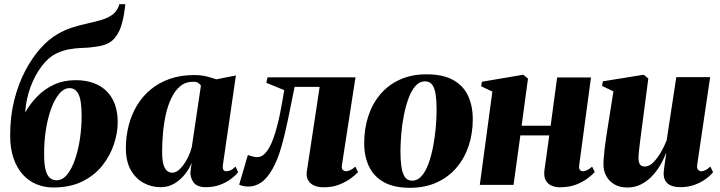

<svg xmlns="http://www.w3.org/2000/svg" viewBox="-20 -882 3435 916"><path d="M578 -862 575 -838.5Q569.5 -793 557.5 -756.2Q545.5 -719.5 522.8 -695.5Q500 -671.5 460 -663Q449.5 -661 437.2 -659.2Q425 -657.5 412 -656Q395.5 -654 368.8 -653.2Q342 -652.5 309.8 -646.8Q277.5 -641 245 -625Q211.5 -608.5 179.8 -567.2Q148 -526 126.2 -468.5Q104.5 -411 100 -345Q123.5 -387 158 -422.2Q192.5 -457.5 238.2 -478.5Q284 -499.5 340.5 -499.5Q402.5 -499.5 447.5 -476.5Q492.5 -453.5 517 -408.8Q541.5 -364 541.5 -298Q541.5 -248 523.5 -193.8Q505.5 -139.5 468.5 -92.5Q431.5 -45.5 373 -16.5Q314.5 12.5 234 12.5Q192.5 12.5 155.2 -2.5Q118 -17.5 89.5 -48.5Q61 -79.5 44.8 -126.2Q28.5 -173 28.5 -235.5Q28.5 -327.5 48.2 -405.2Q68 -483 100.8 -545Q133.5 -607 173.2 -651.2Q213 -695.5 254 -719Q290 -740 327 -751.5Q364 -763 398.8 -770.5Q433.5 -778 463.2 -786.8Q493 -795.5 514.8 -810.8Q536.5 -826 547 -853.5L549.5 -862ZM312 -461.5Q285 -461.5 262.8 -435Q240.5 -408.5 224 -363.5Q207.5 -318.5 198.8 -262Q190 -205.5 190.5 -146Q190.5 -98.5 197.5 -71.5Q204.5 -44.5 218 -33.2Q231.5 -22 249.5 -22Q278.5 -22 300.8 -49.8Q323 -77.5 338.5 -123Q354 -168.5 361.8 -222.8Q369.5 -277 369.5 -329.5Q369 -404.5 354.5 -433Q340 -461.5 312 -461.5Z M1043.5 -96Q1041.5 -77.5 1046 -71.2Q1050.5 -65 1059.5 -65Q1070 -65 1080.5 -69.8Q1091 -74.5 1103.5 -87.5L1116 -60.5Q1102.5 -43.5 1080.2 -27Q1058 -10.5 1028.2 0.2Q998.5 11 962 11Q919 11 902.5 -13Q886 -37 889 -66L894.5 -106Q885 -80 864.2 -53Q843.5 -26 813.8 -7.5Q784 11 746 11Q702 11 664.2 -9.8Q626.5 -30.5 603.5 -71.8Q580.5 -113 580.5 -174.5Q580.5 -231 593.8 -282.8Q607 -334.5 633.2 -378.5Q659.5 -422.5 698.8 -455Q738 -487.5 790.2 -505.8Q842.5 -524 907 -524Q938 -524 964 -517.8Q990 -511.5 1012 -503.5L1105.5 -522ZM938.5 -473Q935.5 -479.5 926.5 -485.8Q917.5 -492 901.5 -492Q865 -492 839.5 -470.5Q814 -449 797 -413Q780 -377 770.5 -333Q761 -289 757.2 -243.5Q753.5 -198 753.5 -158.5Q753.5 -117.5 760.2 -95.8Q767 -74 778.2 -66Q789.5 -58 802 -58Q815 -58 828.2 -67.5Q841.5 -77 854.2 -94Q867 -111 877.8 -133.2Q888.5 -155.5 895 -180.5Z M1611.5 -96Q1608.5 -76.5 1616 -70.8Q1623.5 -65 1630.5 -65Q1638.5 -65 1650.2 -70Q1662 -75 1675.5 -87L1688 -61Q1675.5 -47 1652.5 -30.2Q1629.5 -13.5 1597.5 -1Q1565.5 11.5 1525.5 11.5Q1480.5 11.5 1459.5 -9.8Q1438.5 -31 1444 -65L1505 -467.5H1385.5Q1369.5 -388.5 1354.5 -314.8Q1339.5 -241 1322 -180.2Q1304.5 -119.5 1281 -77.5Q1255 -31 1226 -11.5Q1197 8 1166 8Q1151 8 1139.5 5.2Q1128 2.5 1121 -1L1162.5 -142.5Q1169 -140.5 1175.8 -138.2Q1182.5 -136 1190.5 -134.2Q1198.5 -132.5 1207.5 -132.5Q1224 -132.5 1237.8 -144Q1251.5 -155.5 1263 -175.2Q1274.5 -195 1283.8 -220.5Q1293 -246 1300.5 -274.5Q1309.5 -307 1316 -340Q1322.5 -373 1327.5 -402.5Q1332.5 -432 1336 -452L1250.5 -487L1256.5 -513H1676Z M2015.5 -527.5Q2091.5 -527.5 2140.2 -501.2Q2189 -475 2212.2 -426.8Q2235.5 -378.5 2235.5 -312Q2235.5 -245.5 2216 -186.5Q2196.5 -127.5 2158 -82.2Q2119.5 -37 2063.5 -11.5Q2007.5 14 1935.5 14Q1860.5 14 1812.2 -12.5Q1764 -39 1740.8 -87.2Q1717.5 -135.5 1717.5 -199Q1717.5 -268 1737 -327.8Q1756.5 -387.5 1794.8 -432.5Q1833 -477.5 1888.5 -502.5Q1944 -527.5 2015.5 -527.5ZM2007 -494Q1981.5 -494 1962 -471.8Q1942.5 -449.5 1929 -412.8Q1915.5 -376 1906.8 -331.8Q1898 -287.5 1894.2 -241.8Q1890.5 -196 1890.5 -157.5Q1890.5 -120 1894.8 -88.5Q1899 -57 1911 -38.5Q1923 -20 1946.5 -20Q1972 -20 1991.5 -42.2Q2011 -64.5 2024.5 -101.8Q2038 -139 2046.5 -183.8Q2055 -228.5 2059 -274.2Q2063 -320 2063 -359Q2063 -400.5 2058.5 -430.8Q2054 -461 2042.2 -477.5Q2030.5 -494 2007 -494Z M2743.5 -96Q2741 -77.5 2747 -71.2Q2753 -65 2760.5 -65Q2769 -65 2780 -69.8Q2791 -74.5 2805 -87L2817.5 -61Q2806 -48.5 2784 -31.5Q2762 -14.5 2728.8 -1.5Q2695.5 11.5 2650 11.5Q2632 11.5 2613.5 4.5Q2595 -2.5 2584.2 -20.5Q2573.5 -38.5 2577.5 -70.5L2600.5 -236H2462.5L2430 0H2269L2329 -445L2275.5 -470.5L2279 -492L2476.5 -525.5L2499 -507L2468.5 -282H2607L2638 -512.5H2799.5Z M2973 12.5Q2937.5 12.5 2912 -2Q2886.5 -16.5 2872.8 -41.5Q2859 -66.5 2859 -97.5Q2859 -113.5 2860.8 -133.5Q2862.5 -153.5 2865 -175.8Q2867.5 -198 2871 -220.2Q2874.5 -242.5 2877.5 -262.5L2906.5 -446L2852.5 -472L2856 -494L3051 -525.5L3073 -507.5L3044 -286Q3041 -265 3038 -241Q3035 -217 3032.2 -194.8Q3029.5 -172.5 3027.8 -156Q3026 -139.5 3026 -132.5Q3026 -118 3028.5 -108.2Q3031 -98.5 3037.5 -93Q3044 -87.5 3056.5 -87.5Q3077 -87.5 3096.8 -107.2Q3116.5 -127 3133.2 -156Q3150 -185 3160.5 -212.5L3206.5 -514H3368L3306 -94.5Q3304 -78.5 3310.8 -71.8Q3317.5 -65 3325 -65Q3334.5 -65 3346 -70.5Q3357.5 -76 3369 -87.5L3382 -60.5Q3367.5 -42.5 3344 -26Q3320.5 -9.5 3290.8 0.8Q3261 11 3227.5 11Q3186.5 11 3166.8 -5.2Q3147 -21.5 3146 -51Q3146 -56.5 3147 -67.2Q3148 -78 3150 -91.5Q3152 -105 3154.2 -120.2Q3156.5 -135.5 3158.5 -149.5H3156.5Q3145.5 -120 3128.2 -91.2Q3111 -62.5 3088 -39Q3065 -15.5 3036.2 -1.5Q3007.5 12.5 2973 12.5Z"/></svg>

Font: Merriweather 120pt Black
Style: Italic
Weight: 900
Italic angle: -7.8°
Version: Version 2.101